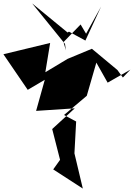

<svg xmlns="http://www.w3.org/2000/svg" viewBox="-75 -1024 782 1122"><path d="M643 -571 611 -615 462 -739 320 -680 190 -602 218 -773 -55 -707 87 -499 194 -562 198 -598 136 -376 362 -391 230 -270 276 -90 236 -34 409 78 360 -128 370 -314 299 -352 432 -464 488 -658 554 -541 687 -617ZM328 -839 320 -834 113 -1004 305 -767 310 -730 296 -778 396 -881 428 -827 516 -986 424 -787Z"/></svg>

Font: Asimov Silicon
Style: Regular
Weight: 400
Designer: Google
Version: Version 2.000980; 2014